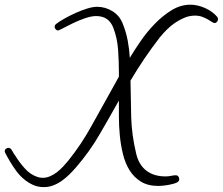

<svg xmlns="http://www.w3.org/2000/svg" viewBox="-100 -761 937 808"><path d="M817.4 -679.7Q817.4 -673.8 813 -668.9Q808.6 -664.1 801.8 -664.1Q798.8 -664.1 791.5 -668.9Q784.2 -673.8 773.9 -679.7Q763.7 -685.5 750.5 -690.4Q737.3 -695.3 720.7 -695.3Q698.2 -695.3 677.7 -687Q657.2 -678.7 638.2 -666Q619.1 -653.3 602.5 -636.7Q585.9 -620.1 573.2 -604.5Q539.1 -560.5 508.3 -515.1Q477.5 -469.7 449.2 -421.9Q450.2 -342.8 452.1 -268.6Q454.1 -194.3 472.7 -116.2Q483.4 -68.4 515.1 -43.5Q546.9 -18.6 596.7 -18.6Q608.4 -18.6 620.1 -21Q631.8 -23.4 639.6 -23.4Q646.5 -23.4 650.4 -18.6Q654.3 -13.7 654.3 -6.8Q654.3 1 646.5 5.9Q639.6 9.8 628.9 12.7Q618.2 15.6 606.9 17.6Q595.7 19.5 584.5 20.5Q573.2 21.5 566.4 21.5Q522.5 21.5 493.2 3.4Q463.9 -14.6 445.3 -44.4Q426.8 -74.2 417.5 -112.3Q408.2 -150.4 404.3 -190.4Q400.4 -230.5 400.4 -269Q400.4 -307.6 400.4 -337.9Q359.4 -264.6 317.9 -193.4Q276.4 -122.1 220.7 -57.6Q208 -43 192.9 -27.8Q177.7 -12.7 160.6 -0.5Q143.6 11.7 124.5 19Q105.5 26.4 84 26.4Q59.6 26.4 39.1 17.1Q18.6 7.8 1 -6.8Q-16.6 -21.5 -30.8 -40.5Q-44.9 -59.6 -56.6 -79.1Q-58.6 -82 -62 -88.4Q-65.4 -94.7 -69.8 -102.1Q-74.2 -109.4 -77.1 -115.7Q-80.1 -122.1 -80.1 -124Q-80.1 -130.9 -75.2 -134.8Q-70.3 -138.7 -64.5 -138.7Q-57.6 -138.7 -52.7 -132.8Q-47.9 -126 -44.4 -119.1Q-41 -112.3 -36.1 -106.4Q-19.5 -79.1 4.4 -52.2Q28.3 -25.4 59.6 -15.6Q69.3 -12.7 80.1 -12.7Q95.7 -12.7 111.3 -19.5Q127 -26.4 140.6 -37.1Q154.3 -47.9 166 -60.5Q177.7 -73.2 187.5 -85Q242.2 -153.3 284.7 -230.5Q327.1 -307.6 370.1 -383.8L400.4 -438.5V-456.1Q400.4 -502 397 -551.3Q393.6 -600.6 377 -643.6Q358.4 -693.4 304.7 -693.4Q284.2 -693.4 257.3 -684.1Q230.5 -674.8 206.5 -663.1Q182.6 -651.4 165 -642.1Q147.5 -632.8 144.5 -632.8Q138.7 -632.8 134.3 -637.7Q129.9 -642.6 129.9 -648.4Q129.9 -654.3 134.8 -659.2Q148.4 -669.9 170.9 -682.6Q193.4 -695.3 218.3 -706.5Q243.2 -717.8 267.1 -725.1Q291 -732.4 308.6 -732.4Q343.8 -732.4 374 -713.4Q404.3 -694.3 417 -660.2Q430.7 -626 437.5 -589.8Q444.3 -553.7 446.3 -517.6Q464.8 -548.8 491.7 -587.9Q518.6 -627 551.8 -661.1Q585 -695.3 622.6 -718.3Q660.2 -741.2 701.2 -741.2Q731.4 -741.2 763.2 -727.1Q794.9 -712.9 814.5 -689.5Q817.4 -684.6 817.4 -679.7Z"/></svg>

Font: Calligraffitti
Style: Regular
Weight: 400
Designer: Dathan Boardman
Foundry: Open Window
Version: Version 1.001